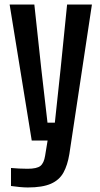

<svg xmlns="http://www.w3.org/2000/svg" viewBox="-20 -620 442 847"><path d="M102.5 207Q87 207 66 205Q45 203 28.5 200.5V121Q42 122.5 63.8 123.5Q85.5 124.5 101.5 124.5Q143 124.5 158.5 111.8Q174 99 179 67L190 0H120L22.5 -600H131.5L162 -317.5L189.5 -79H222L247.5 -317.5L276 -600H385.5L286 59.5Q278 108.5 260 141.2Q242 174 204.8 190.5Q167.5 207 102.5 207Z"/></svg>

Font: Big Shoulders Medium
Style: Regular
Weight: 500
Designer: Patric King
Foundry: XO Type Co
Version: Version 2.002